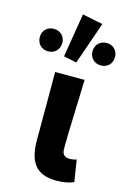

<svg xmlns="http://www.w3.org/2000/svg" viewBox="-174 -861 625 932"><g transform="rotate(15 138.0 -394.5)"><path d="M206 12C248 12 272 5 293 -4L276 -113C265 -109 252 -107 244 -107C217 -107 203 -117 203 -149C203 -232 210 -380 213 -496H65V-155C65 -54 96 12 206 12ZM87 -581 152 -567 226 -780 123 -801ZM5 -584C37 -584 62 -606 62 -641C62 -675 37 -697 5 -697C-26 -697 -51 -675 -51 -641C-51 -606 -26 -584 5 -584ZM271 -584C302 -584 327 -606 327 -641C327 -675 302 -697 271 -697C239 -697 214 -675 214 -641C214 -606 239 -584 271 -584Z"/></g></svg>

Font: Giro Sans Regular
Style: Bold
Weight: 700
Designer: Paul D. Hunt
Foundry: Adobe Systems Incorporated
Version: Version 1.000;PS 1.0;hotconv 1.0.88;makeotf.lib2.5.647800